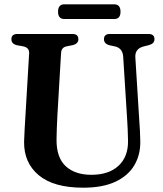

<svg xmlns="http://www.w3.org/2000/svg" viewBox="-20 -858 760 893"><path d="M571.5 -300.5 553 -594Q550.5 -633.5 515.5 -642L489.5 -647.5Q463.5 -654.5 463.5 -675.5Q463.5 -700 491 -700H670.5Q698.5 -700 698.5 -675.5Q698.5 -655 672 -648L648 -642Q606.5 -631 609.5 -590.5L627.5 -302Q629.5 -276 630.8 -251.2Q632 -226.5 632.5 -200Q633.5 -138.5 605 -89.8Q576.5 -41 517.2 -13Q458 15 367 15Q230 15 160.5 -42.8Q91 -100.5 92 -198.5Q92.5 -219 94.5 -255.2Q96.5 -291.5 98.5 -323L115.5 -610Q117 -636.5 87.5 -642.5L59.5 -647.5Q33 -653.5 33 -675.5Q33 -700 61 -700H316.5Q344.5 -700 344.5 -675.5Q344.5 -654.5 318 -648L290 -642.5Q265 -637.5 264 -611L247 -322Q245 -288 244.2 -259.8Q243.5 -231.5 243 -210Q242 -126 285.2 -85.5Q328.5 -45 405 -45Q486 -45 531.2 -87Q576.5 -129 575.5 -203Q575 -236 573.8 -258.2Q572.5 -280.5 571.5 -300.5ZM250 -803.5Q250 -838 279.5 -838H511Q540.5 -838 540.5 -803.5Q540.5 -769.5 511 -769.5H279.5Q250 -769.5 250 -803.5Z"/></svg>

Font: Fraunces 72pt Soft SemiBold
Style: Regular
Weight: 600
Version: Version 1.000;[b76b70a41]